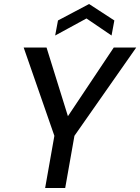

<svg xmlns="http://www.w3.org/2000/svg" viewBox="-20 -937 699 957"><path d="M205 0 251 -260 98 -700H212L321 -350L314 -351L547 -700H659L351 -260L305 0ZM255 -760 269 -835 424 -917 550 -835 536 -760 411 -845Z"/></svg>

Font: DM Sans 24pt Medium
Style: Italic
Weight: 500
Italic angle: -10°
Designer: Colophon Foundry, Jonny Pinhorn
Foundry: Colophon Foundry
Version: Version 4.004;gftools[0.9.30]